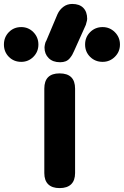

<svg xmlns="http://www.w3.org/2000/svg" viewBox="-189 -964 635 984"><path d="M195.8 -77.1V-509.8Q195.8 -587.9 116.2 -587.9Q38.1 -587.9 38.1 -509.8V-77.1Q38.1 -39.1 58.1 -19.5Q78.1 0 116.2 0Q155.3 0 175.5 -19.5Q195.8 -39.1 195.8 -77.1ZM-80.1 -825.2Q-43.5 -825.2 -17.8 -799.1Q7.8 -772.9 7.8 -735.8Q7.8 -698.7 -17.8 -672.9Q-43.5 -647 -80.1 -647Q-118.2 -647 -143.6 -672.6Q-168.9 -698.2 -168.9 -735.8Q-168.9 -773.4 -143.6 -799.3Q-118.2 -825.2 -80.1 -825.2ZM336.9 -825.2Q373.5 -825.2 399.7 -799.1Q425.8 -772.9 425.8 -735.8Q425.8 -698.7 399.7 -672.9Q373.5 -647 336.9 -647Q298.8 -647 272.9 -672.6Q247.1 -698.2 247.1 -735.8Q247.1 -773.4 272.9 -799.3Q298.8 -825.2 336.9 -825.2ZM251 -836.9 190.9 -703.1Q185.5 -690.4 180.9 -682.6Q176.3 -674.8 168 -664.8Q159.7 -654.8 147.5 -649.9Q135.3 -645 119.1 -645Q81.5 -645 60.3 -666.3Q39.1 -687.5 39.1 -720.2Q39.1 -726.1 41.5 -737.5Q43.9 -749 47.9 -754.9L46.9 -752L106 -892.1Q116.2 -914.1 135.7 -929Q155.3 -943.8 181.2 -943.8Q218.3 -943.8 238 -923.6Q257.8 -903.3 257.8 -867.2Q257.8 -863.3 256.6 -857.9Q255.4 -852.5 253.4 -846.2Q251.5 -839.8 251 -836.9Z"/></svg>

Font: BPreplay
Style: Bold
Weight: 700
Designer: Magenta/George Triantafyllakos
Foundry: Magenta/George Triantafyllakos
Version: Version 1.00